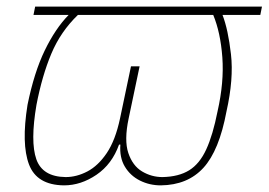

<svg xmlns="http://www.w3.org/2000/svg" viewBox="-20 -548 810 579"><path d="M173 11Q91 10 67.5 -52Q44 -114 63 -232Q83 -330 115 -396Q147 -462 187 -503H81L86 -528H770L765 -503H651Q668 -459 676.5 -384.5Q685 -310 663 -212Q641 -94 593.5 -42Q546 10 465 11Q431 11 402 -3.5Q373 -18 356.5 -45.5Q340 -73 343 -112H339Q318 -53 271 -21Q224 11 173 11ZM178 -14Q211 -14 243.5 -31Q276 -48 302 -86.5Q328 -125 342 -191L375 -348H401L368 -191Q354 -125 367 -86.5Q380 -48 408.5 -31Q437 -14 470 -14Q519 -15 550.5 -34.5Q582 -54 602 -97.5Q622 -141 636 -212Q656 -300 650.5 -375Q645 -450 623 -503H215Q163 -453 135 -386.5Q107 -320 90 -232Q71 -121 89.5 -68Q108 -15 178 -14Z"/></svg>

Font: Noto Sans Thin
Style: Italic
Weight: 100
Italic angle: -12°
Designer: Monotype Design Team
Foundry: Monotype Imaging Inc.
Version: Version 2.013; ttfautohint (v1.8.4.7-5d5b)